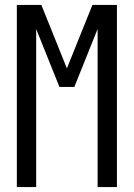

<svg xmlns="http://www.w3.org/2000/svg" viewBox="-20 -755 540 775"><path d="M48 0V-735H147L250 -479L353 -735H452V0H374V-638L280 -404H220L126 -638V0Z"/></svg>

Font: Iosevka NFM
Style: Regular
Weight: 400
Monospace: yes
Designer: Belleve Invis
Foundry: Belleve Invis
Version: Version 29.0.4; ttfautohint (v1.8.4);Nerd Fonts 3.3.0